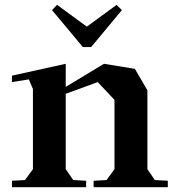

<svg xmlns="http://www.w3.org/2000/svg" viewBox="-20 -780 735 800"><path d="M29.8 -464.8 253.9 -514.2V-418L413.1 -514.2L542 -493.2L594.2 -403.8V-75.2L625 -29.8L679.2 -26.9V0H370.1V-26.9L423.8 -29.8L457 -75.2V-363.8L387.2 -438L253.9 -389.2V-75.2L285.2 -29.8L338.9 -26.9V0H29.8V-26.9L84 -29.8L117.2 -75.2V-409.2L100.1 -449.2L29.8 -438ZM196.8 -737.8 325.2 -584H359.9L487.8 -737.8L465.8 -759.8L341.8 -668.9L217.8 -759.8Z"/></svg>

Font: Ortica Angular Bold
Style: Regular
Weight: 700
Designer: Benedetta Bovani
Foundry: Collletttivo
Version: Version 2.000;Glyphs 3.1.2 (3151)